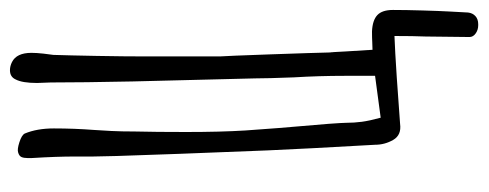

<svg xmlns="http://www.w3.org/2000/svg" viewBox="-310 -492 957 376"><g transform="rotate(-90 168.0 -304.5)"><path d="M306 154Q297 154 290 149Q283 144 283 137L284 51Q285 27 285 -10Q257 -9 204 -5.5Q151 -2 113 1Q91 4 81.5 -12.5Q72 -29 72 -48Q64 -188 61 -258Q53 -456 50 -554L49 -600V-635Q49 -672 46 -720V-729Q46 -736 48 -740.5Q50 -745 57 -747Q63 -749 77 -744.5Q91 -740 94 -734Q104 -710 104 -677Q104 -637 101 -598Q100 -584 99 -564.5Q98 -545 98 -518Q97 -478 97 -418Q97 -350 100 -302Q103 -254 113 -139Q115 -111 115 -105Q115 -89 117 -74Q119 -59 125 -37L207 -48V-107Q207 -158 204 -207Q202 -259 202 -283L196 -523Q194 -621 194 -683L193 -710Q193 -739 200 -752Q205 -763 218 -763Q226 -763 234 -759Q252 -750 252 -721Q252 -711 250.5 -697.5Q249 -684 248 -678Q247 -649 246 -593.5Q245 -538 245 -497V-401V-352Q246 -339 249 -254.5Q252 -170 253 -128V-138Q254 -116 258 -53Q265 -53 273 -53.5Q281 -54 294 -54Q316 -53 326 -43.5Q336 -34 336 -13Q336 12 335 45.5Q334 79 333 97L331 134Q330 143 324 148.5Q318 154 308 154Z"/></g></svg>

Font: Amatic SC
Style: Bold
Weight: 700
Designer: Multiple Designers
Foundry: Vernon Adams
Version: Version 2.505